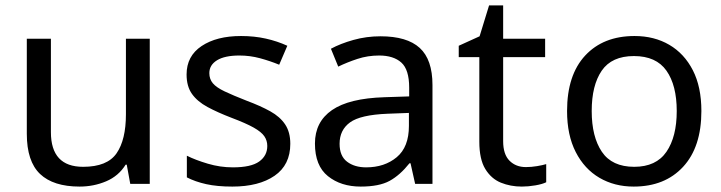

<svg xmlns="http://www.w3.org/2000/svg" viewBox="-20 -679 2664 709"><path d="M533 -536V0H461L448 -71H444Q418 -29 372 -9.5Q326 10 274 10Q177 10 128 -36.5Q79 -83 79 -185V-536H168V-191Q168 -63 287 -63Q376 -63 410.5 -113Q445 -163 445 -257V-536Z M1052 -148Q1052 -70 994 -30Q936 10 838 10Q782 10 741.5 1Q701 -8 670 -24V-104Q702 -88 747.5 -74.5Q793 -61 840 -61Q907 -61 937 -82.5Q967 -104 967 -140Q967 -160 956 -176Q945 -192 916.5 -208Q888 -224 835 -244Q783 -264 746 -284Q709 -304 689 -332Q669 -360 669 -404Q669 -472 724.5 -509Q780 -546 870 -546Q919 -546 961.5 -536.5Q1004 -527 1041 -510L1011 -440Q977 -454 940 -464Q903 -474 864 -474Q810 -474 781.5 -456.5Q753 -439 753 -409Q753 -387 766 -371.5Q779 -356 809.5 -341.5Q840 -327 891 -307Q942 -288 978 -268Q1014 -248 1033 -219.5Q1052 -191 1052 -148Z M1385 -545Q1483 -545 1530 -502Q1577 -459 1577 -365V0H1513L1496 -76H1492Q1457 -32 1418.5 -11Q1380 10 1312 10Q1239 10 1191 -28.5Q1143 -67 1143 -149Q1143 -229 1206 -272.5Q1269 -316 1400 -320L1491 -323V-355Q1491 -422 1462 -448Q1433 -474 1380 -474Q1338 -474 1300 -461.5Q1262 -449 1229 -433L1202 -499Q1237 -518 1285 -531.5Q1333 -545 1385 -545ZM1411 -259Q1311 -255 1272.5 -227Q1234 -199 1234 -148Q1234 -103 1261.5 -82Q1289 -61 1332 -61Q1400 -61 1445 -98.5Q1490 -136 1490 -214V-262Z M1922 -62Q1942 -62 1963 -65.5Q1984 -69 1997 -73V-6Q1983 1 1957 5.5Q1931 10 1907 10Q1865 10 1829.5 -4.5Q1794 -19 1772 -55Q1750 -91 1750 -156V-468H1674V-510L1751 -545L1786 -659H1838V-536H1993V-468H1838V-158Q1838 -109 1861.5 -85.5Q1885 -62 1922 -62Z M2570 -269Q2570 -136 2502.5 -63Q2435 10 2320 10Q2249 10 2193.5 -22.5Q2138 -55 2106 -117.5Q2074 -180 2074 -269Q2074 -402 2141 -474Q2208 -546 2323 -546Q2396 -546 2451.5 -513.5Q2507 -481 2538.5 -419.5Q2570 -358 2570 -269ZM2165 -269Q2165 -174 2202.5 -118.5Q2240 -63 2322 -63Q2403 -63 2441 -118.5Q2479 -174 2479 -269Q2479 -364 2441 -418Q2403 -472 2321 -472Q2239 -472 2202 -418Q2165 -364 2165 -269Z"/></svg>

Font: Noto Sans Grantha
Style: Regular
Weight: 400
Designer: Monotype Design Team
Foundry: Monotype Imaging Inc.
Version: Version 2.003; ttfautohint (v1.8.4.7-5d5b)